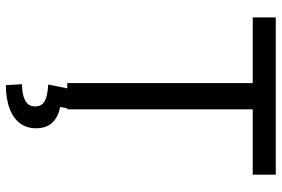

<svg xmlns="http://www.w3.org/2000/svg" viewBox="-172 -575 955 651"><g transform="rotate(90 305.5 -249.5)"><path d="M39.1 -707H572.3V-628.9H350.6V0H261.7V-628.9H39.1ZM347.7 -2.9 342.8 24.4Q374 29.3 394.5 49.3Q415 69.3 415 106.4Q415 136.7 398.4 159.7Q381.8 182.6 348.6 195.3Q315.4 208 268.6 208L265.6 153.3Q300.8 153.3 320.8 142.6Q340.8 131.8 340.8 109.4Q340.8 93.8 333.5 85Q326.2 76.2 310.5 71.3Q294.9 66.4 266.6 64.5L280.3 -2.9Z"/></g></svg>

Font: WEMIX Pretendard Variable
Style: Regular
Weight: 400
Designer: Base glyphs from Inter by Rasmus Andersson; Hangeul glyphs from Noto Sans CJK(Source Han Sans) by Jang Soo-young and Kan
Foundry: Kil Hyung-jin
Version: Version 1.000;Glyphs 3.2 (3208)